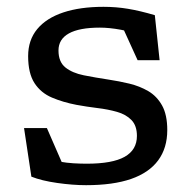

<svg xmlns="http://www.w3.org/2000/svg" viewBox="-20 -535 562 563"><path d="M283.5 -515Q320.5 -515 355.2 -509.2Q390 -503.5 434 -490.5L448 -358.5H383.5L327 -482.5L403 -428.5Q368 -441.5 334.2 -447.8Q300.5 -454 273 -454Q212.5 -454 182 -437Q151.5 -420 151.5 -387Q151.5 -353.5 171.8 -337.2Q192 -321 225.8 -314.2Q259.5 -307.5 299 -301.5Q329 -297 359.2 -289.8Q389.5 -282.5 414.8 -267.8Q440 -253 455.2 -225.8Q470.5 -198.5 470.5 -153.5Q470.5 -101 443.8 -64.8Q417 -28.5 364.2 -10.2Q311.5 8 232.5 8Q193.5 8 147.8 1.5Q102 -5 72 -17L50.5 -159.5H117.5L178.5 -19.5L117 -71Q135.5 -64.5 155.2 -61Q175 -57.5 195.2 -56.2Q215.5 -55 234.5 -55Q309.5 -55 345.5 -75.2Q381.5 -95.5 381.5 -136.5Q381.5 -166.5 365.5 -183Q349.5 -199.5 323 -207Q296.5 -214.5 265.5 -218.2Q234.5 -222 204.5 -227.5Q165 -235 132.5 -248.8Q100 -262.5 81.2 -291.2Q62.5 -320 62.5 -370.5Q62.5 -417.5 89.2 -449.8Q116 -482 165.5 -498.5Q215 -515 283.5 -515Z"/></svg>

Font: Newsreader 7pt
Style: Regular
Weight: 400
Designer: Hugues Gentile
Foundry: Production Type
Version: Version 1.003